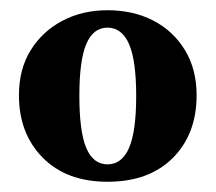

<svg xmlns="http://www.w3.org/2000/svg" viewBox="-20 -760 421 375"><path d="M190 -405Q110 -405 63.5 -452Q17 -499 17 -574Q17 -625 40 -662Q63 -699 102 -719.5Q141 -740 190 -740Q240 -740 279 -720Q318 -700 341 -662.5Q364 -625 364 -574Q364 -498 317.5 -451.5Q271 -405 190 -405ZM190 -439Q218 -439 232 -471Q246 -503 246 -573Q246 -642 232 -674Q218 -706 190 -706Q162 -706 148.5 -674Q135 -642 135 -573Q135 -503 148.5 -471Q162 -439 190 -439Z"/></svg>

Font: Source Serif 4 Black
Style: Regular
Weight: 900
Designer: Frank Grießhammer
Foundry: Adobe
Version: Version 4.005;hotconv 1.1.0;makeotfexe 2.6.0